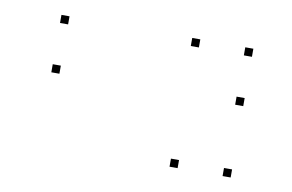

<svg xmlns="http://www.w3.org/2000/svg" viewBox="-46 -526 712 468"><g transform="rotate(10 310.0 -291.5)"><path d="M547.5 -308.8V-328.8H527.5V-308.8ZM547.5 -430.9V-450.9H527.5V-430.9ZM92.5 -430.9V-450.9H72.5V-430.9ZM92.5 -308.8V-328.8H72.5V-308.8ZM416.2 -132.2V-152.2H396.2V-132.2ZM547.5 -132.2V-152.2H527.5V-132.2ZM547.5 -430.9V-450.9H527.5V-430.9ZM416.2 -430.9V-450.9H396.2V-430.9Z"/></g></svg>

Font: Monaspace Krypton Dots Var
Style: Regular
Weight: 400
Designer: Riley Cran and the Lettermatic Team
Version: Version 1.100 (Monaspace Krypton Dots)